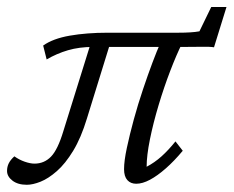

<svg xmlns="http://www.w3.org/2000/svg" viewBox="-55 -509 657 540"><path d="M76.2 -341.8 66.4 -380.9Q93.8 -400.4 141.1 -408.7Q188.5 -417 248 -417H446.3Q465.8 -417 480.5 -418Q495.1 -418.9 505.9 -420.9L539.1 -489.3H582L546.9 -376Q536.1 -377.9 511.2 -377.4Q486.3 -377 461.9 -377H207Q168 -377 136.2 -367.7Q104.5 -358.4 76.2 -341.8ZM457 -386.7Q441.4 -355.5 423.8 -309.6Q406.2 -263.7 391.1 -213.4Q376 -163.1 366.7 -117.2Q357.4 -71.3 357.4 -40Q379.9 -51.8 399.4 -69.3Q418.9 -86.9 438.5 -111.3L459 -85Q434.6 -55.7 411.1 -35.2Q387.7 -14.6 366.7 -3.4Q345.7 7.8 328.1 7.8Q312.5 7.8 303.2 -2.4Q293.9 -12.7 293.9 -33.2Q293.9 -56.6 301.8 -93.3Q309.6 -129.9 321.3 -172.9Q333 -215.8 347.2 -257.8Q361.3 -299.8 374 -333.5Q386.7 -367.2 395.5 -386.7ZM261.7 -409.2 189.5 -175.8Q172.9 -121.1 150.9 -85Q128.9 -48.8 105 -27.8Q81.1 -6.8 59.1 2Q37.1 10.7 20.5 10.7Q-4.9 10.7 -20 -1Q-35.2 -12.7 -35.2 -28.3Q-35.2 -40 -30.3 -49.8Q-25.4 -59.6 -14.6 -69.3Q-1 -59.6 14.6 -54.2Q30.3 -48.8 42 -48.8Q69.3 -48.8 88.4 -68.4Q107.4 -87.9 123 -139.6L207 -409.2Z"/></svg>

Font: Crimson Pro Light
Style: Italic
Weight: 300
Italic angle: -12°
Designer: Jacques Le Bailly
Foundry: Baron von Fonthausen
Version: Version 1.003